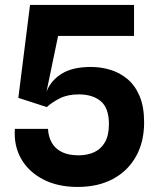

<svg xmlns="http://www.w3.org/2000/svg" viewBox="-20 -747 640 780"><path d="M295.5 12.5Q213.5 12.5 154.2 -18.8Q95 -50 65.2 -103.2Q35.5 -156.5 40.5 -223.5H175Q176.5 -192.5 190 -168Q203.5 -143.5 230.5 -129.8Q257.5 -116 299 -116Q335 -116 362.8 -128.8Q390.5 -141.5 406.5 -169.5Q422.5 -197.5 422.5 -243Q422.5 -307.5 389.8 -335.5Q357 -363.5 300 -363.5Q254.5 -363.5 223 -347.5Q191.5 -331.5 170 -312L54.5 -349.5L102 -727H524.5V-601H216L169 -375Q187.5 -421 231.5 -448Q275.5 -475 349.5 -475Q390.5 -475 429 -463.2Q467.5 -451.5 498.5 -425.2Q529.5 -399 547.5 -355.8Q565.5 -312.5 565.5 -250Q565.5 -170 532.2 -111Q499 -52 438.5 -19.8Q378 12.5 295.5 12.5Z"/></svg>

Font: Spline Sans Mono SemiBold
Style: Regular
Weight: 600
Monospace: yes
Version: Version 1.004